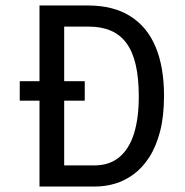

<svg xmlns="http://www.w3.org/2000/svg" viewBox="-20 -680 674 700"><path d="M52 -384H289V-313H52ZM176 0V-77H324Q379 -77 415 -107Q451 -137 468.5 -193Q486 -249 486 -328Q486 -395 475 -443Q464 -491 441.5 -522Q419 -553 384.5 -568Q350 -583 303 -583H176V-660H301Q393 -660 455 -621Q517 -582 547.5 -508.5Q578 -435 578 -331Q578 -256 563.5 -200.5Q549 -145 524 -106.5Q499 -68 467 -44.5Q435 -21 399.5 -10.5Q364 0 328 0ZM124 0V-660H214V0Z"/></svg>

Font: Bricolage Grotesque SemiCondensed
Style: Regular
Weight: 400
Width: 4
Designer: Mathieu Triay
Foundry: Atelier Triay
Version: Version 1.001;gftools[0.9.33.dev8+g029e19f]